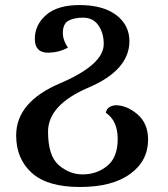

<svg xmlns="http://www.w3.org/2000/svg" viewBox="-20 -727 664 759"><path d="M295.9 12.2Q167.5 12.2 105.7 -43.5Q43.9 -99.1 43.9 -191.9Q43.9 -323.7 217 -397.5Q390.1 -471.2 390.1 -553.2Q390.1 -596.2 369.1 -626.7Q348.1 -657.2 307.6 -657.2Q273.4 -657.2 251 -645.3Q228.5 -633.3 228.5 -596.7Q228.5 -567.9 248.5 -538.6Q213.4 -519.5 170.4 -518.6Q117.7 -518.6 117.7 -573.2Q117.7 -628.9 162.6 -668Q207.5 -707 294.4 -707Q386.7 -707 439.2 -667.7Q491.7 -628.4 491.7 -563Q490.2 -449.2 330.1 -380.9Q169.9 -312.5 169.9 -206.5Q169.9 -110.8 212.4 -74.2Q254.9 -37.6 306.2 -37.6Q362.8 -37.6 404.1 -71.3Q445.3 -105 445.3 -177.7Q445.3 -249.5 398.4 -281.2Q402.3 -307.1 436.5 -311Q481.4 -311 523.4 -275.1Q565.4 -239.3 565.4 -175.3Q565.4 -90.8 494.4 -39.3Q423.3 12.2 295.9 12.2Z"/></svg>

Font: Kelvinch
Style: Bold
Weight: 700
Designer: Paul James Miller
Foundry: High-Logic / Made with FontCreator
Version: Version 3.501;March 28, 2021;FontCreator 13.0.0.2683 64-bit